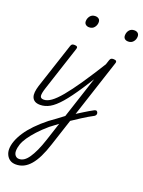

<svg xmlns="http://www.w3.org/2000/svg" viewBox="-228 -881 1114 1499"><g transform="rotate(20 328.5 -131.5)"><path d="M123 17Q95 17 78.5 7Q62 -3 55 -21Q48 -39 50.5 -63.5Q53 -88 62 -117L186 -494Q190 -506 196 -510.5Q202 -515 215 -515Q232 -515 238 -509Q244 -503 240 -491L118 -118Q103 -72 105.5 -51.5Q108 -31 136 -31Q147 -31 151.5 -23.5Q156 -16 154 -7Q152 2 144.5 9.5Q137 17 123 17ZM275 -683Q258 -683 246.5 -692.5Q235 -702 235 -719Q235 -743 250 -762.5Q265 -782 293 -782Q310 -782 321.5 -773Q333 -764 333 -745Q333 -722 318 -702.5Q303 -683 275 -683ZM122 17Q111 17 106 9.5Q101 2 102.5 -7Q104 -16 112.5 -23.5Q121 -31 136 -31Q164 -31 197 -54.5Q230 -78 273.5 -130Q317 -182 375 -267Q433 -352 510 -476Q516 -486 525.5 -485Q535 -484 540.5 -476Q546 -468 540 -459Q455 -318 394 -225.5Q333 -133 287 -80Q241 -27 202 -5Q163 17 122 17ZM377 9Q397 -5 418 -18Q439 -31 459.5 -44Q480 -57 499 -68Q518 -79 535 -88Q547 -94 554 -90.5Q561 -87 564 -78Q567 -69 563.5 -61Q560 -53 552 -48Q530 -37 507 -23Q484 -9 460 6Q436 21 412 37.5Q388 54 364 69ZM104 519Q75 519 55.5 506.5Q36 494 25 472Q14 450 14 424Q14 392 27.5 355Q41 318 67 278.5Q93 239 133 197.5Q173 156 227 113Q255 93 283 72.5Q311 52 338 31L510 -494Q514 -506 520.5 -510.5Q527 -515 540 -515Q557 -515 563 -508.5Q569 -502 564 -488L314 276Q294 338 271.5 384Q249 430 223 460Q197 490 167.5 504.5Q138 519 104 519ZM112 470Q134 470 153.5 457Q173 444 191.5 417Q210 390 228.5 350Q247 310 265 255L314 105Q298 117 281.5 129.5Q265 142 249 154Q201 195 167 232.5Q133 270 111 302Q89 334 79 363.5Q69 393 69 420Q69 434 74 445Q79 456 88.5 463Q98 470 112 470ZM600 -683Q581 -683 570.5 -692.5Q560 -702 560 -719Q560 -745 575 -763.5Q590 -782 617 -782Q635 -782 646 -772.5Q657 -763 657 -745Q657 -720 641.5 -701.5Q626 -683 600 -683Z"/></g></svg>

Font: Playwrite US Trad ExtraLight
Style: Regular
Weight: 250
Designer: Veronika Burian, José Scaglione
Foundry: TypeTogether
Version: Version 1.003